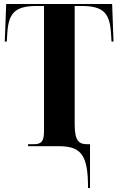

<svg xmlns="http://www.w3.org/2000/svg" viewBox="-20 -734 594 964"><path d="M422 210H432V-10H418C378 -10 355 -24 355 -109V-704H388C495 -704 530 -672 537 -572L540 -525H550L543 -714H11L4 -525H14L17 -572C24 -672 59 -704 166 -704H201V-78C201 -26 190 -10 150 -10H121V0H274C389 0 422 45 422 210Z"/></svg>

Font: Noto Serif Display ExtraCondensed ExtraBold
Style: Regular
Weight: 800
Width: 2
Designer: Monotype Design Team
Foundry: Monotype Imaging Inc.
Version: Version 2.009